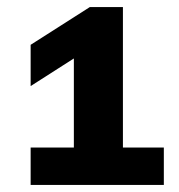

<svg xmlns="http://www.w3.org/2000/svg" viewBox="-20 -830 506 542"><path d="M66.5 -308V-413.5H188.5V-665L66.5 -587V-703.5L233.5 -810H327V-413.5H442.5V-308Z"/></svg>

Font: Encode Sans Exp
Style: Bold
Weight: 700
Width: 7
Designer: Multiple Designers
Foundry: Impallari Type
Version: Version 3.002; ttfautohint (v1.8.3) -l 8 -r 50 -G 200 -x 14 